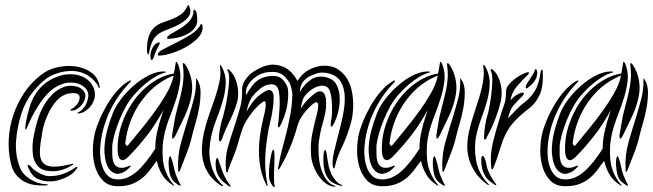

<svg xmlns="http://www.w3.org/2000/svg" viewBox="-20 -736 2595 763"><path d="M148 -210Q152 -235 161.5 -260.5Q171 -286 184 -307.5Q197 -329 213 -343.5Q229 -358 247 -363Q270 -368 281.5 -365Q293 -362 295 -356Q298 -347 295 -338Q292 -329 286.5 -322Q281 -315 274.5 -309.5Q268 -304 264 -303Q259 -301 260.5 -298Q262 -295 270 -297Q279 -298 288 -304Q297 -310 304.5 -319Q312 -328 316 -338.5Q320 -349 319 -360Q317 -371 308.5 -379Q300 -387 288 -391Q276 -395 261 -395Q246 -395 233 -390Q207 -380 187.5 -360.5Q168 -341 153.5 -315.5Q139 -290 130 -260.5Q121 -231 115 -201Q107 -164 110 -128.5Q113 -93 133 -73Q143 -63 159 -59Q175 -55 193 -55.5Q211 -56 229.5 -62Q248 -68 264 -78Q268 -80 270.5 -82Q273 -84 271 -85Q270 -86 263 -84Q214 -72 187 -74Q160 -76 148.5 -92Q137 -108 138.5 -137.5Q140 -167 148 -210ZM160 -4Q128 -6 99 -24.5Q70 -43 59 -71Q48 -100 45 -126.5Q42 -153 44 -178Q48 -230 64.5 -282.5Q81 -335 116 -377Q138 -403 160 -420.5Q182 -438 218 -448Q236 -453 257 -454Q278 -455 298.5 -449.5Q319 -444 337 -431Q355 -418 369 -396Q372 -386 375 -386Q378 -389 375 -397Q369 -429 342.5 -448Q316 -467 280.5 -472Q245 -477 207 -468.5Q169 -460 140 -436Q101 -405 74.5 -364.5Q48 -324 33 -279Q18 -234 15 -186Q12 -138 22 -92Q28 -62 42.5 -43.5Q57 -25 76 -14.5Q95 -4 117 -1Q139 2 161 1Q167 1 168.5 0Q170 -1 170 -2Q170 -4 160 -4ZM82 -245Q82 -244 81.5 -240Q81 -236 80.5 -232Q80 -228 80 -224.5Q80 -221 82 -221Q84 -221 88.5 -231Q93 -241 93 -242Q119 -302 155 -348Q158 -351 167 -361.5Q176 -372 191 -383Q206 -394 227 -402Q248 -410 274 -407Q301 -404 318 -387Q335 -370 330 -347Q326 -325 314.5 -310Q303 -295 292 -290Q284 -287 287.5 -286Q291 -285 293 -285Q305 -286 318.5 -294.5Q332 -303 342 -316.5Q352 -330 356 -347Q360 -364 353 -384Q345 -405 330 -417.5Q315 -430 297 -435.5Q279 -441 260.5 -441Q242 -441 229 -438Q191 -428 165 -409Q139 -390 122.5 -364.5Q106 -339 97 -308.5Q88 -278 82 -245ZM284 -64Q288 -70 287.5 -72Q287 -74 285 -73.5Q283 -73 279.5 -70.5Q276 -68 274 -67Q254 -53 229.5 -44.5Q205 -36 175 -36Q160 -36 139.5 -46.5Q119 -57 108 -68Q104 -73 99.5 -77.5Q95 -82 92 -81Q88 -77 92 -70Q107 -35 130 -25Q153 -15 179 -15Q194 -15 209.5 -19Q225 -23 239.5 -29.5Q254 -36 265.5 -45Q277 -54 284 -64Z M740 -352Q732 -312 713 -272Q694 -232 677 -197Q676 -195 672.5 -190Q669 -185 667 -185Q664 -186 664 -191.5Q664 -197 664 -199Q665 -208 667.5 -220.5Q670 -233 672 -246.5Q674 -260 676.5 -272.5Q679 -285 682 -295Q691 -329 697 -353.5Q703 -378 706 -398Q709 -418 709.5 -436Q710 -454 707 -475Q706 -483 708 -485Q710 -486 713 -483Q716 -480 718 -477Q735 -450 741 -417.5Q747 -385 740 -352ZM764 -419Q777 -400 777 -369Q777 -338 771 -305.5Q765 -273 756 -243Q747 -213 743 -195Q735 -160 721 -125Q707 -90 697 -63Q696 -60 694 -56.5Q692 -53 690 -53Q688 -53 688 -57Q688 -61 688 -64Q685 -119 700 -171.5Q715 -224 732 -278Q742 -311 751 -345.5Q760 -380 759 -421Q759 -425 760 -425ZM670 -436Q609 -411 566.5 -364.5Q524 -318 501 -260Q491 -234 486 -213.5Q481 -193 478 -169Q477 -164 481 -159Q485 -154 489 -159Q507 -181 535 -215Q563 -249 591 -287Q619 -325 641.5 -364Q664 -403 670 -436ZM603 -97Q588 -76 574 -58Q560 -40 543 -26.5Q526 -13 505 -5Q484 3 457 4Q412 6 388.5 -19Q365 -44 356 -80Q347 -116 349.5 -154.5Q352 -193 360 -218Q371 -253 386.5 -284.5Q402 -316 419.5 -341.5Q437 -367 455.5 -385.5Q474 -404 492 -414Q493 -414 496.5 -416Q500 -418 500 -415Q501 -415 499 -412Q497 -409 495 -407Q443 -353 412.5 -285Q382 -217 378 -145Q377 -127 379.5 -106Q382 -85 389.5 -66.5Q397 -48 411 -35.5Q425 -23 449 -23Q468 -23 484 -29.5Q500 -36 514 -46.5Q528 -57 539.5 -69.5Q551 -82 560 -93Q580 -118 597 -145Q597 -165 599.5 -184Q602 -203 607 -222Q610 -236 612.5 -244.5Q615 -253 617.5 -260.5Q620 -268 622.5 -276.5Q625 -285 630 -299Q614 -271 598.5 -246.5Q583 -222 565.5 -199.5Q548 -177 529.5 -155.5Q511 -134 489 -112Q472 -95 461 -101Q450 -107 448 -129Q446 -163 451.5 -195Q457 -227 471 -262Q484 -294 503.5 -324Q523 -354 548.5 -378.5Q574 -403 605 -420.5Q636 -438 671 -444Q673 -455 674.5 -463Q676 -471 677 -479Q679 -490 679 -490Q681 -491 683.5 -488Q686 -485 688 -480Q700 -447 696 -414Q692 -381 681.5 -347Q671 -313 657 -277.5Q643 -242 634 -206Q622 -155 627.5 -100.5Q633 -46 670 -2Q673 2 673 2Q672 3 667 0Q638 -18 623.5 -43.5Q609 -69 603 -97ZM638 -451Q640 -449 637.5 -448Q635 -447 627 -445Q614 -441 595.5 -430Q577 -419 556.5 -402Q536 -385 516 -362.5Q496 -340 481 -314Q466 -287 455.5 -261Q445 -235 438.5 -213.5Q432 -192 429 -176.5Q426 -161 426 -155Q426 -140 426 -123.5Q426 -107 430 -94Q434 -81 444 -74Q454 -67 474 -70Q475 -70 479 -71.5Q483 -73 487 -74.5Q491 -76 494.5 -77Q498 -78 499 -78Q500 -76 497.5 -73Q495 -70 491 -66.5Q487 -63 483.5 -60Q480 -57 479 -56Q454 -41 437 -47Q420 -53 410.5 -69.5Q401 -86 397.5 -108.5Q394 -131 395 -149Q397 -184 406 -218.5Q415 -253 429 -288Q440 -315 462 -343.5Q484 -372 511.5 -396Q539 -420 569 -435.5Q599 -451 627 -452Q637 -452 638 -451ZM697 -2Q699 1 698 2Q695 2 690 0Q687 -2 674 -12Q661 -22 655 -44Q653 -52 651.5 -64.5Q650 -77 650 -88Q650 -99 651.5 -107Q653 -115 656 -115Q659 -115 662.5 -103Q666 -91 667 -88Q670 -74 672.5 -63.5Q675 -53 678 -44Q682 -33 688.5 -19Q695 -5 697 -2ZM610 -567Q616 -569 615 -565Q614 -561 612 -556Q607 -547 604 -541.5Q601 -536 599 -531.5Q597 -527 595 -521.5Q593 -516 590 -506Q588 -501 586.5 -500Q585 -499 584 -498Q581 -496 579.5 -501Q578 -506 578 -514Q578 -520 579.5 -528Q581 -536 585 -544Q589 -552 595 -558.5Q601 -565 610 -567ZM573 -528Q570 -519 569 -519Q567 -519 565.5 -525Q564 -531 564 -536Q564 -574 572.5 -595.5Q581 -617 595.5 -629Q610 -641 628 -647Q646 -653 664 -660Q682 -667 698.5 -678.5Q715 -690 726 -714Q728 -719 731 -713Q734 -707 736 -698Q739 -680 726.5 -666Q714 -652 696 -641.5Q678 -631 658 -623.5Q638 -616 625 -610Q598 -597 587.5 -575.5Q577 -554 573 -528ZM607 -519Q607 -529 630 -541Q653 -553 682.5 -567.5Q712 -582 740 -600Q768 -618 778 -640H780Q784 -640 784.5 -634Q785 -628 785 -626Q785 -604 765.5 -584Q746 -564 718 -548.5Q690 -533 660.5 -524Q631 -515 611 -515Q607 -515 607 -519ZM644 -587Q646 -594 662.5 -603Q679 -612 698.5 -624Q718 -636 733.5 -653.5Q749 -671 749 -695Q749 -698 749.5 -698Q750 -698 755 -696Q761 -691 762.5 -677.5Q764 -664 764 -656Q764 -638 753 -624Q742 -610 725 -601Q708 -592 688 -587Q668 -582 651 -582Q649 -582 646 -582.5Q643 -583 644 -587Z M1054 -253Q1040 -193 1035 -128Q1030 -63 1043 -2Q1044 0 1042.5 2.5Q1041 5 1039 0Q1022 -33 1015.5 -67Q1009 -101 1009 -134.5Q1009 -168 1014 -202Q1019 -236 1027 -269Q1028 -273 1031 -285.5Q1034 -298 1035.5 -310.5Q1037 -323 1035 -330Q1033 -337 1023 -330Q1000 -313 980.5 -287.5Q961 -262 949 -238Q948 -236 944.5 -226.5Q941 -217 937.5 -206Q934 -195 931 -184.5Q928 -174 927 -171Q919 -140 907 -112Q895 -84 887 -60Q884 -50 883 -51Q878 -51 878 -60Q873 -109 886.5 -154.5Q900 -200 916 -248Q926 -279 934.5 -309.5Q943 -340 942 -377Q941 -403 961.5 -428Q982 -453 1023 -470Q1047 -480 1068 -479Q1089 -478 1107 -470Q1125 -462 1139 -447Q1153 -432 1162 -414Q1168 -425 1180 -437.5Q1192 -450 1208.5 -459Q1225 -468 1245.5 -472.5Q1266 -477 1291 -473Q1309 -470 1322.5 -461Q1336 -452 1346.5 -440.5Q1357 -429 1363 -417Q1369 -405 1372 -397Q1383 -364 1383.5 -323Q1384 -282 1375 -249Q1360 -195 1339.5 -153Q1319 -111 1312 -78Q1309 -67 1308 -67Q1304 -67 1303.5 -71Q1303 -75 1302 -79Q1300 -100 1307.5 -132.5Q1315 -165 1325 -202.5Q1335 -240 1343 -279Q1351 -318 1350 -351.5Q1349 -385 1335 -410Q1321 -435 1287 -444Q1260 -451 1239.5 -444.5Q1219 -438 1205 -430Q1184 -416 1178 -400.5Q1172 -385 1172 -371Q1189 -402 1217 -420.5Q1245 -439 1283 -427Q1308 -419 1318.5 -397Q1329 -375 1330 -348Q1331 -321 1324.5 -294Q1318 -267 1309 -249Q1308 -247 1304 -239.5Q1300 -232 1295 -233Q1294 -233 1294.5 -241Q1295 -249 1295 -253Q1298 -265 1299 -281Q1300 -297 1299.5 -314Q1299 -331 1297 -347Q1295 -363 1291 -374Q1286 -388 1275.5 -392.5Q1265 -397 1253 -395Q1241 -393 1229.5 -387Q1218 -381 1210 -374Q1188 -355 1183 -339.5Q1178 -324 1175 -304Q1187 -324 1204.5 -341.5Q1222 -359 1239 -370Q1248 -374 1254.5 -373Q1261 -372 1265.5 -367.5Q1270 -363 1272 -356.5Q1274 -350 1275 -345Q1278 -312 1272.5 -287Q1267 -262 1259.5 -235.5Q1252 -209 1247.5 -176.5Q1243 -144 1249 -96Q1254 -61 1270 -33Q1286 -5 1310 2Q1317 4 1313.5 5Q1310 6 1308 6Q1290 4 1274 -8Q1258 -20 1245.5 -38Q1233 -56 1225 -78Q1217 -100 1216 -122Q1213 -167 1221.5 -207.5Q1230 -248 1238 -277Q1240 -285 1242.5 -297.5Q1245 -310 1244.5 -319Q1244 -328 1238 -329.5Q1232 -331 1218 -318Q1198 -300 1183 -279Q1168 -258 1161 -232Q1138 -149 1095 -73Q1093 -69 1090 -65.5Q1087 -62 1086 -63Q1084 -63 1085 -68Q1086 -73 1087 -78Q1093 -113 1102 -146Q1111 -179 1119.5 -213.5Q1128 -248 1134.5 -284.5Q1141 -321 1142 -363Q1140 -377 1136.5 -392Q1133 -407 1116 -427Q1096 -449 1069 -450Q1042 -451 1025 -445Q1014 -442 1001.5 -434Q989 -426 978.5 -415Q968 -404 961.5 -389.5Q955 -375 958 -358Q969 -378 983.5 -397Q998 -416 1021 -426Q1028 -429 1039 -431.5Q1050 -434 1062 -434.5Q1074 -435 1086 -431Q1098 -427 1107 -416Q1123 -396 1124.5 -380Q1126 -364 1125 -348Q1123 -319 1116 -293.5Q1109 -268 1098 -245Q1097 -242 1093 -235.5Q1089 -229 1087 -229Q1085 -230 1084.5 -237.5Q1084 -245 1086 -248Q1087 -259 1089 -280.5Q1091 -302 1091.5 -325.5Q1092 -349 1089 -368.5Q1086 -388 1076 -396Q1067 -403 1049 -400Q1031 -397 1017 -386Q1003 -375 993.5 -365Q984 -355 978 -344.5Q972 -334 967.5 -321.5Q963 -309 960 -292Q972 -315 988 -335Q1004 -355 1027 -369Q1043 -380 1052 -378Q1061 -376 1064.5 -367Q1068 -358 1067.5 -344Q1067 -330 1066 -318Q1064 -302 1061 -285Q1058 -268 1054 -253ZM1340 2Q1340 2 1335 2Q1333 2 1330 1Q1316 -2 1300 -11.5Q1284 -21 1273 -47Q1269 -57 1267 -73Q1265 -89 1265 -104Q1265 -119 1267 -130Q1269 -141 1273 -140Q1274 -140 1275.5 -135.5Q1277 -131 1278 -125Q1279 -119 1280 -113Q1281 -107 1281 -104Q1283 -90 1286 -76.5Q1289 -63 1294 -52Q1299 -37 1312.5 -20.5Q1326 -4 1337 -2Q1342 0 1340 2ZM1071 0Q1073 7 1071 7Q1066 7 1063 2Q1058 -4 1053 -15.5Q1048 -27 1049 -55Q1049 -66 1051 -81.5Q1053 -97 1055.5 -110.5Q1058 -124 1061 -133Q1064 -142 1068 -141Q1069 -141 1069.5 -136.5Q1070 -132 1070.5 -126Q1071 -120 1071 -114.5Q1071 -109 1071 -107Q1071 -91 1070 -78.5Q1069 -66 1069 -52Q1069 -33 1069 -20Q1069 -7 1071 0ZM923 -332Q912 -294 893.5 -257Q875 -220 863 -186Q862 -184 859.5 -178.5Q857 -173 853 -174Q851 -175 850.5 -180.5Q850 -186 850 -189Q850 -205 855.5 -231.5Q861 -258 867 -275Q869 -281 874.5 -305.5Q880 -330 884.5 -359Q889 -388 890.5 -415Q892 -442 885 -454Q881 -461 885 -461Q888 -461 893 -456Q905 -445 912.5 -429Q920 -413 923.5 -395.5Q927 -378 926.5 -361Q926 -344 923 -332ZM857 1Q826 -20 809.5 -45Q793 -70 787 -97Q781 -124 782.5 -152Q784 -180 790 -207Q798 -243 810.5 -278.5Q823 -314 834.5 -347.5Q846 -381 852.5 -413Q859 -445 854 -474Q854 -478 855 -478Q857 -478 860 -473Q878 -441 877 -407Q876 -373 866 -337.5Q856 -302 841.5 -265.5Q827 -229 819 -192Q814 -169 812.5 -143.5Q811 -118 816 -93Q821 -68 832.5 -44Q844 -20 864 -1Q868 1 866 3Q864 5 861.5 3.5Q859 2 857 1ZM895 5Q892 7 887 2Q876 -6 865.5 -15Q855 -24 845 -44Q841 -51 839 -62Q837 -73 837 -83.5Q837 -94 838.5 -101Q840 -108 843 -108Q847 -107 849.5 -97Q852 -87 854 -84Q858 -73 861 -63.5Q864 -54 868 -45Q874 -31 880 -21Q886 -11 894 -1Q895 0 896 2Q897 4 895 5Z M1790 -352Q1782 -312 1763 -272Q1744 -232 1727 -197Q1726 -195 1722.5 -190Q1719 -185 1717 -185Q1714 -186 1714 -191.5Q1714 -197 1714 -199Q1715 -208 1717.5 -220.5Q1720 -233 1722 -246.5Q1724 -260 1726.5 -272.5Q1729 -285 1732 -295Q1741 -329 1747 -353.5Q1753 -378 1756 -398Q1759 -418 1759.5 -436Q1760 -454 1757 -475Q1756 -483 1758 -485Q1760 -486 1763 -483Q1766 -480 1768 -477Q1785 -450 1791 -417.5Q1797 -385 1790 -352ZM1814 -419Q1827 -400 1827 -369Q1827 -338 1821 -305.5Q1815 -273 1806 -243Q1797 -213 1793 -195Q1785 -160 1771 -125Q1757 -90 1747 -63Q1746 -60 1744 -56.5Q1742 -53 1740 -53Q1738 -53 1738 -57Q1738 -61 1738 -64Q1735 -119 1750 -171.5Q1765 -224 1782 -278Q1792 -311 1801 -345.5Q1810 -380 1809 -421Q1809 -425 1810 -425ZM1720 -436Q1659 -411 1616.5 -364.5Q1574 -318 1551 -260Q1541 -234 1536 -213.5Q1531 -193 1528 -169Q1527 -164 1531 -159Q1535 -154 1539 -159Q1557 -181 1585 -215Q1613 -249 1641 -287Q1669 -325 1691.5 -364Q1714 -403 1720 -436ZM1653 -97Q1638 -76 1624 -58Q1610 -40 1593 -26.5Q1576 -13 1555 -5Q1534 3 1507 4Q1462 6 1438.5 -19Q1415 -44 1406 -80Q1397 -116 1399.5 -154.5Q1402 -193 1410 -218Q1421 -253 1436.5 -284.5Q1452 -316 1469.5 -341.5Q1487 -367 1505.5 -385.5Q1524 -404 1542 -414Q1543 -414 1546.5 -416Q1550 -418 1550 -415Q1551 -415 1549 -412Q1547 -409 1545 -407Q1493 -353 1462.5 -285Q1432 -217 1428 -145Q1427 -127 1429.5 -106Q1432 -85 1439.5 -66.5Q1447 -48 1461 -35.5Q1475 -23 1499 -23Q1518 -23 1534 -29.5Q1550 -36 1564 -46.5Q1578 -57 1589.5 -69.5Q1601 -82 1610 -93Q1630 -118 1647 -145Q1647 -165 1649.5 -184Q1652 -203 1657 -222Q1660 -236 1662.5 -244.5Q1665 -253 1667.5 -260.5Q1670 -268 1672.5 -276.5Q1675 -285 1680 -299Q1664 -271 1648.5 -246.5Q1633 -222 1615.5 -199.5Q1598 -177 1579.5 -155.5Q1561 -134 1539 -112Q1522 -95 1511 -101Q1500 -107 1498 -129Q1496 -163 1501.5 -195Q1507 -227 1521 -262Q1534 -294 1553.5 -324Q1573 -354 1598.5 -378.5Q1624 -403 1655 -420.5Q1686 -438 1721 -444Q1723 -455 1724.5 -463Q1726 -471 1727 -479Q1729 -490 1729 -490Q1731 -491 1733.5 -488Q1736 -485 1738 -480Q1750 -447 1746 -414Q1742 -381 1731.5 -347Q1721 -313 1707 -277.5Q1693 -242 1684 -206Q1672 -155 1677.5 -100.5Q1683 -46 1720 -2Q1723 2 1723 2Q1722 3 1717 0Q1688 -18 1673.5 -43.5Q1659 -69 1653 -97ZM1688 -451Q1690 -449 1687.5 -448Q1685 -447 1677 -445Q1664 -441 1645.5 -430Q1627 -419 1606.5 -402Q1586 -385 1566 -362.5Q1546 -340 1531 -314Q1516 -287 1505.5 -261Q1495 -235 1488.5 -213.5Q1482 -192 1479 -176.5Q1476 -161 1476 -155Q1476 -140 1476 -123.5Q1476 -107 1480 -94Q1484 -81 1494 -74Q1504 -67 1524 -70Q1525 -70 1529 -71.5Q1533 -73 1537 -74.5Q1541 -76 1544.5 -77Q1548 -78 1549 -78Q1550 -76 1547.5 -73Q1545 -70 1541 -66.5Q1537 -63 1533.5 -60Q1530 -57 1529 -56Q1504 -41 1487 -47Q1470 -53 1460.5 -69.5Q1451 -86 1447.5 -108.5Q1444 -131 1445 -149Q1447 -184 1456 -218.5Q1465 -253 1479 -288Q1490 -315 1512 -343.5Q1534 -372 1561.5 -396Q1589 -420 1619 -435.5Q1649 -451 1677 -452Q1687 -452 1688 -451ZM1747 -2Q1749 1 1748 2Q1745 2 1740 0Q1737 -2 1724 -12Q1711 -22 1705 -44Q1703 -52 1701.5 -64.5Q1700 -77 1700 -88Q1700 -99 1701.5 -107Q1703 -115 1706 -115Q1709 -115 1712.5 -103Q1716 -91 1717 -88Q1720 -74 1722.5 -63.5Q1725 -53 1728 -44Q1732 -33 1738.5 -19Q1745 -5 1747 -2Z M1970 -333Q1962 -299 1947.5 -261.5Q1933 -224 1915 -192Q1915 -190 1912.5 -185.5Q1910 -181 1906 -181Q1904 -181 1903.5 -187Q1903 -193 1904 -195Q1904 -211 1908 -237.5Q1912 -264 1918 -281Q1920 -287 1924.5 -310Q1929 -333 1932.5 -361.5Q1936 -390 1936.5 -416.5Q1937 -443 1930 -456V-460Q1934 -463 1939 -458Q1952 -447 1959.5 -431Q1967 -415 1970.5 -397.5Q1974 -380 1973.5 -363Q1973 -346 1970 -333ZM2009 -337Q2020 -351 2030 -357Q2040 -363 2050 -367Q2051 -367 2055 -368Q2059 -369 2061 -366Q2063 -363 2060 -359Q2057 -355 2055 -353Q2048 -346 2039.5 -337.5Q2031 -329 2024 -321Q2014 -310 2008 -295.5Q2002 -281 1999 -266Q2016 -284 2031.5 -300Q2047 -316 2065 -330Q2088 -347 2105 -374Q2122 -401 2129 -453Q2131 -458 2134 -459Q2137 -460 2137 -452Q2140 -394 2125 -360Q2110 -326 2080 -303Q2064 -291 2048 -277Q2032 -263 2017.5 -246Q2003 -229 1991 -206Q1979 -183 1970 -153Q1963 -130 1956 -109.5Q1949 -89 1941 -70Q1939 -63 1935 -63Q1932 -64 1932 -73Q1927 -121 1938.5 -168.5Q1950 -216 1966 -267Q1973 -292 1982.5 -317Q1992 -342 1991 -374Q1991 -385 2000 -397Q2009 -409 2022 -419.5Q2035 -430 2049 -437.5Q2063 -445 2073 -448Q2082 -451 2082 -447Q2082 -443 2076 -437Q2055 -418 2033.5 -392Q2012 -366 2009 -337ZM1922 -1Q1921 0 1920.5 -0.5Q1920 -1 1915 -4Q1885 -26 1868 -52Q1851 -78 1843.5 -105.5Q1836 -133 1837 -160.5Q1838 -188 1844 -214Q1852 -249 1863.5 -283.5Q1875 -318 1885 -350.5Q1895 -383 1900 -414.5Q1905 -446 1900 -475Q1900 -477 1903 -478Q1904 -478 1905 -476.5Q1906 -475 1907 -474Q1926 -442 1926 -408.5Q1926 -375 1917 -340.5Q1908 -306 1894.5 -270.5Q1881 -235 1873 -199Q1863 -153 1871.5 -101Q1880 -49 1918 -8Q1920 -5 1922 -4Q1924 -3 1922 -1ZM1952 0Q1950 0 1948 -1L1944 -3Q1930 -12 1919 -22.5Q1908 -33 1900 -53Q1897 -60 1895 -71.5Q1893 -83 1892.5 -93Q1892 -103 1893.5 -110Q1895 -117 1899 -116Q1902 -116 1905.5 -108Q1909 -100 1911 -92Q1913 -81 1915.5 -71Q1918 -61 1922 -53Q1933 -28 1951 -5Q1953 0 1952 0ZM2115 -449Q2115 -428 2103 -412Q2091 -396 2074 -385Q2071 -383 2070 -385.5Q2069 -388 2069 -389Q2069 -395 2074 -403.5Q2079 -412 2085.5 -421.5Q2092 -431 2098 -441Q2104 -451 2106 -459Q2109 -464 2112 -459Q2115 -454 2115 -449Z M2518 -352Q2510 -312 2491 -272Q2472 -232 2455 -197Q2454 -195 2450.5 -190Q2447 -185 2445 -185Q2442 -186 2442 -191.5Q2442 -197 2442 -199Q2443 -208 2445.5 -220.5Q2448 -233 2450 -246.5Q2452 -260 2454.5 -272.5Q2457 -285 2460 -295Q2469 -329 2475 -353.5Q2481 -378 2484 -398Q2487 -418 2487.5 -436Q2488 -454 2485 -475Q2484 -483 2486 -485Q2488 -486 2491 -483Q2494 -480 2496 -477Q2513 -450 2519 -417.5Q2525 -385 2518 -352ZM2542 -419Q2555 -400 2555 -369Q2555 -338 2549 -305.5Q2543 -273 2534 -243Q2525 -213 2521 -195Q2513 -160 2499 -125Q2485 -90 2475 -63Q2474 -60 2472 -56.5Q2470 -53 2468 -53Q2466 -53 2466 -57Q2466 -61 2466 -64Q2463 -119 2478 -171.5Q2493 -224 2510 -278Q2520 -311 2529 -345.5Q2538 -380 2537 -421Q2537 -425 2538 -425ZM2448 -436Q2387 -411 2344.5 -364.5Q2302 -318 2279 -260Q2269 -234 2264 -213.5Q2259 -193 2256 -169Q2255 -164 2259 -159Q2263 -154 2267 -159Q2285 -181 2313 -215Q2341 -249 2369 -287Q2397 -325 2419.5 -364Q2442 -403 2448 -436ZM2381 -97Q2366 -76 2352 -58Q2338 -40 2321 -26.5Q2304 -13 2283 -5Q2262 3 2235 4Q2190 6 2166.5 -19Q2143 -44 2134 -80Q2125 -116 2127.5 -154.5Q2130 -193 2138 -218Q2149 -253 2164.5 -284.5Q2180 -316 2197.5 -341.5Q2215 -367 2233.5 -385.5Q2252 -404 2270 -414Q2271 -414 2274.5 -416Q2278 -418 2278 -415Q2279 -415 2277 -412Q2275 -409 2273 -407Q2221 -353 2190.5 -285Q2160 -217 2156 -145Q2155 -127 2157.5 -106Q2160 -85 2167.5 -66.5Q2175 -48 2189 -35.5Q2203 -23 2227 -23Q2246 -23 2262 -29.5Q2278 -36 2292 -46.5Q2306 -57 2317.5 -69.5Q2329 -82 2338 -93Q2358 -118 2375 -145Q2375 -165 2377.5 -184Q2380 -203 2385 -222Q2388 -236 2390.5 -244.5Q2393 -253 2395.5 -260.5Q2398 -268 2400.5 -276.5Q2403 -285 2408 -299Q2392 -271 2376.5 -246.5Q2361 -222 2343.5 -199.5Q2326 -177 2307.5 -155.5Q2289 -134 2267 -112Q2250 -95 2239 -101Q2228 -107 2226 -129Q2224 -163 2229.5 -195Q2235 -227 2249 -262Q2262 -294 2281.5 -324Q2301 -354 2326.5 -378.5Q2352 -403 2383 -420.5Q2414 -438 2449 -444Q2451 -455 2452.5 -463Q2454 -471 2455 -479Q2457 -490 2457 -490Q2459 -491 2461.5 -488Q2464 -485 2466 -480Q2478 -447 2474 -414Q2470 -381 2459.5 -347Q2449 -313 2435 -277.5Q2421 -242 2412 -206Q2400 -155 2405.5 -100.5Q2411 -46 2448 -2Q2451 2 2451 2Q2450 3 2445 0Q2416 -18 2401.5 -43.5Q2387 -69 2381 -97ZM2416 -451Q2418 -449 2415.5 -448Q2413 -447 2405 -445Q2392 -441 2373.5 -430Q2355 -419 2334.5 -402Q2314 -385 2294 -362.5Q2274 -340 2259 -314Q2244 -287 2233.5 -261Q2223 -235 2216.5 -213.5Q2210 -192 2207 -176.5Q2204 -161 2204 -155Q2204 -140 2204 -123.5Q2204 -107 2208 -94Q2212 -81 2222 -74Q2232 -67 2252 -70Q2253 -70 2257 -71.5Q2261 -73 2265 -74.5Q2269 -76 2272.5 -77Q2276 -78 2277 -78Q2278 -76 2275.5 -73Q2273 -70 2269 -66.5Q2265 -63 2261.5 -60Q2258 -57 2257 -56Q2232 -41 2215 -47Q2198 -53 2188.5 -69.5Q2179 -86 2175.5 -108.5Q2172 -131 2173 -149Q2175 -184 2184 -218.5Q2193 -253 2207 -288Q2218 -315 2240 -343.5Q2262 -372 2289.5 -396Q2317 -420 2347 -435.5Q2377 -451 2405 -452Q2415 -452 2416 -451ZM2475 -2Q2477 1 2476 2Q2473 2 2468 0Q2465 -2 2452 -12Q2439 -22 2433 -44Q2431 -52 2429.5 -64.5Q2428 -77 2428 -88Q2428 -99 2429.5 -107Q2431 -115 2434 -115Q2437 -115 2440.5 -103Q2444 -91 2445 -88Q2448 -74 2450.5 -63.5Q2453 -53 2456 -44Q2460 -33 2466.5 -19Q2473 -5 2475 -2Z"/></svg>

Font: mr_AkronimG
Style: Regular
Weight: 400
Version: Version 1.002 April 14, 2020